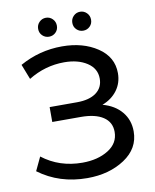

<svg xmlns="http://www.w3.org/2000/svg" viewBox="-95 -949 832 1029"><g transform="rotate(-10 321.0 -434.5)"><path d="M262 -788.5Q247 -774 226 -774Q205 -774 190 -788.5Q175 -803 175 -825Q175 -847 190 -862Q205 -877 226 -877Q247 -877 262 -862Q277 -847 277 -825Q277 -803 262 -788.5ZM448 -788.5Q433 -774 412 -774Q391 -774 376 -788.5Q361 -803 361 -825Q361 -847 376 -862Q391 -877 412 -877Q433 -877 448 -862Q463 -847 463 -825Q463 -803 448 -788.5ZM444 -365Q510 -347 547 -302.5Q584 -258 584 -196Q584 -103 500 -47.5Q416 8 297 8Q145 8 32 -76L67 -150Q160 -78 285 -78Q369 -78 426 -113.5Q483 -149 483 -211Q483 -264 440 -292.5Q397 -321 319 -321H163V-402H312Q379 -402 416.5 -429.5Q454 -457 454 -506Q454 -561 405 -593Q356 -625 281 -625Q177 -625 86 -569L54 -651Q161 -711 284 -711Q398 -711 476.5 -658.5Q555 -606 555 -518Q555 -465 525.5 -425Q496 -385 444 -365Z"/></g></svg>

Font: Montserrat
Style: Regular
Weight: 500
Designer: Julieta Ulanovsky
Foundry: Julieta Ulanovsky
Version: Version 7.200;PS 007.200;hotconv 1.0.88;makeotf.lib2.5.64775